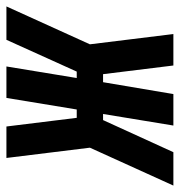

<svg xmlns="http://www.w3.org/2000/svg" viewBox="-43 -559 560 598"><g transform="rotate(90 237.0 -260.0)"><path d="M-42 0 76 -260 44 -520H142L169 -301H194L231 -520H329L293 -301H312L412 -520H516L398 -260L430 0H332L305 -219H279L243 0H145L181 -219H161L62 0Z"/></g></svg>

Font: Iosevka SS04 Extrabold Oblique
Style: Regular
Weight: 800
Italic angle: -9°
Monospace: yes
Designer: Belleve Invis
Foundry: Belleve Invis
Version: Version 19.0.0; ttfautohint (v1.8.4)